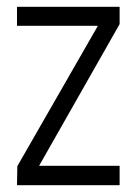

<svg xmlns="http://www.w3.org/2000/svg" viewBox="-20 -545 402 565"><path d="M30 0 31 -56 268 -469H30V-525H332V-474L95 -57H332V0Z"/></svg>

Font: Stick No Bills Light
Style: Regular
Weight: 300
Version: Version 2.000